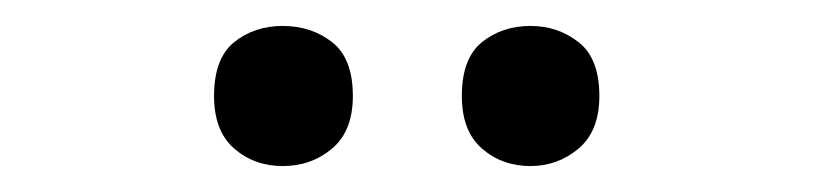

<svg xmlns="http://www.w3.org/2000/svg" viewBox="-20 -756 628 148"><path d="M145 -682Q145 -711 160.5 -723.5Q176 -736 198 -736Q220 -736 236 -723.5Q252 -711 252 -682Q252 -655 236 -641.5Q220 -628 198 -628Q176 -628 160.5 -641.5Q145 -655 145 -682ZM336 -682Q336 -711 351.5 -723.5Q367 -736 389 -736Q410 -736 426 -723.5Q442 -711 442 -682Q442 -655 426 -641.5Q410 -628 389 -628Q367 -628 351.5 -641.5Q336 -655 336 -682Z"/></svg>

Font: Noto Sans Arabic Med
Style: Regular
Weight: 500
Designer: Monotype Design Team, Nadine Chahine, Nizar Qandah and Khaled Hosny
Foundry: Monotype Imaging Inc.
Version: Version 2.012; ttfautohint (v1.8.4.7-5d5b)